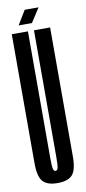

<svg xmlns="http://www.w3.org/2000/svg" viewBox="-89 -806 377 845"><g transform="rotate(-10 99.5 -383.0)"><path d="M97.9 5.2Q51.4 5.2 31.8 -16.8Q12.2 -38.8 12.2 -98.2V-675H84.4V-108.5Q84.4 -71.2 87.4 -60.2Q90.4 -49.2 97.9 -49.2Q105.4 -49.2 108.4 -60.2Q111.4 -71.2 111.4 -108.5V-675H183.5V-98.2Q183.5 -38.8 163.9 -16.8Q144.4 5.2 97.9 5.2ZM48.7 -707.9 86.8 -771H129.8L87.3 -707.9ZM69.8 -707.9 107.2 -771H148.9L108.1 -707.9Z"/></g></svg>

Font: Anybody UltraCondensed Thin
Style: Regular
Weight: 100
Width: 1
Designer: Tyler Finck
Foundry: Etcetera Type Company
Version: Version 1.110